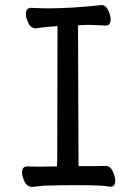

<svg xmlns="http://www.w3.org/2000/svg" viewBox="-20 -726 540 758"><path d="M67 -45Q67 -69 88 -69L128 -68L205 -69L206 -107L207 -623Q157 -620 123 -614H122Q102 -614 92 -635Q82 -656 82 -671Q82 -695 103 -695Q110 -695 128.5 -694Q147 -693 167 -693Q264 -693 381 -706Q398 -706 407.5 -685Q417 -664 417 -649Q417 -625 397 -625Q340 -628 325 -628L288 -626L290 -70Q384 -70 397 -71Q416 -71 426 -48Q435 -27 435 -12Q435 11 416 11H415Q380 5 294.5 5Q209 5 153 7Q108 12 107 12Q87 12 77 -9Q67 -30 67 -45Z"/></svg>

Font: Moon Stars Kai HW
Style: Bold
Weight: 700
Designer: GuiWonder
Version: Version 1.101